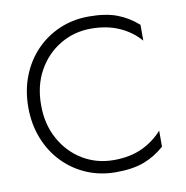

<svg xmlns="http://www.w3.org/2000/svg" viewBox="-80 -786 846 872"><g transform="rotate(-10 342.5 -350.0)"><path d="M103 -350Q103 -440 141 -508Q179 -576 243.5 -614.5Q308 -653 386 -653Q459 -653 515.5 -628Q572 -603 611 -558V-631Q567 -670 515 -689.5Q463 -709 386 -709Q313 -709 251 -682.5Q189 -656 142.5 -608Q96 -560 70 -494Q44 -428 44 -350Q44 -272 70 -206Q96 -140 142.5 -92Q189 -44 251 -17.5Q313 9 386 9Q463 9 515 -10.5Q567 -30 611 -69V-143Q571 -98 515.5 -72.5Q460 -47 386 -47Q307 -47 243 -85.5Q179 -124 141 -192.5Q103 -261 103 -350Z"/></g></svg>

Font: Jost-300-LightPL
Style: Regular
Weight: 300
Version: Version 3.300; ttfautohint (v0.97) -l 8 -r 50 -G 200 -x 14 -